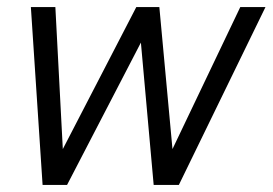

<svg xmlns="http://www.w3.org/2000/svg" viewBox="-20 -521 768 541"><path d="M100 0 67 -501H136L157 -101L364 -501H429L466 -101L657 -501H728L484 0H413L377 -401L169 0Z"/></svg>

Font: Red Hat Display VF
Style: Italic
Weight: 300
Italic angle: -12°
Designer: Pentagram, MCKL
Foundry: Pentagram, MCKL
Version: Version 1.023